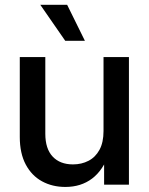

<svg xmlns="http://www.w3.org/2000/svg" viewBox="-20 -756 609 786"><path d="M247.6 9.3Q194.3 9.3 152.1 -13.7Q109.9 -36.6 85.4 -82.5Q61 -128.4 61 -195.3V-522.5H165.5V-208.5Q165.5 -147 195.6 -115Q225.6 -83 278.8 -83Q314 -83 342.3 -97.7Q370.6 -112.3 387.2 -142.6Q403.8 -172.9 403.8 -219.7V-522.5H507.8V0H406.2V-129.4H427.2Q402.3 -59.1 356.9 -24.9Q311.5 9.3 247.6 9.3ZM247.1 -588.9 145 -736.3H254.9L327.6 -588.9Z"/></svg>

Font: Inter 28pt Medium
Style: Regular
Weight: 500
Designer: Rasmus Andersson
Foundry: rsms
Version: Version 4.001;git-66647c0bb